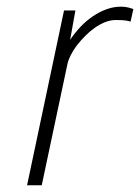

<svg xmlns="http://www.w3.org/2000/svg" viewBox="-20 -548 415 568"><path d="M366.2 -483.9Q355 -487.8 342.5 -488.3Q330.1 -488.8 322.8 -488.8Q306.6 -488.8 290.8 -482.4Q274.9 -476.1 259.8 -465.3Q244.6 -454.6 231.2 -440.9Q217.8 -427.2 207 -413.1Q196.3 -398.9 189.2 -384.8Q182.1 -370.6 179.7 -359.4L103.5 0H60.1L169.4 -517.1H203.1L187.5 -430.2Q201.2 -450.7 218 -468.5Q234.9 -486.3 254.2 -499.5Q273.4 -512.7 294.7 -520.5Q315.9 -528.3 338.4 -528.3Q350.1 -528.3 360.4 -525.6Q370.6 -522.9 374.5 -521Z"/></svg>

Font: Ufes Sans Thin
Style: Italic
Weight: 100
Designer: Ricardo Esteves & Thais Bronze
Foundry: ProDesignUfes - Ricardo Esteves, Thais Bronze
Version: Version 2.0